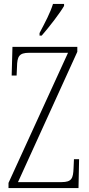

<svg xmlns="http://www.w3.org/2000/svg" viewBox="-20 -951 451 971"><path d="M180 -784V-771H191C231 -817 284 -886 304 -921V-931H248C234 -886 210 -841 180 -784ZM23 0H377L380 -146H354L352 -101C350 -49 343 -30 291 -30H71L371 -689V-714H43L39 -569H64L66 -613C67 -665 76 -684 127 -684H324L23 -26Z"/></svg>

Font: Noto Serif Devanagari ExtraCondensed ExtraLight
Style: Regular
Weight: 200
Width: 2
Designer: Universal Thirst, Indian Type Foundry and the Monotype Design Team
Foundry: Monotype Imaging Inc.
Version: Version 2.004